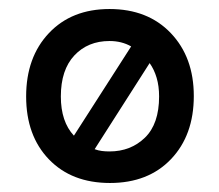

<svg xmlns="http://www.w3.org/2000/svg" viewBox="-20 -397 487 426"><path d="M224 9Q139 9 88.5 -43.5Q38 -96 38 -183Q38 -270 88.5 -323.5Q139 -377 223 -377Q308 -377 359 -323.5Q410 -270 410 -184Q410 -97 359.5 -44Q309 9 224 9ZM144 -96 271 -294Q250 -306 223 -306Q175 -306 145 -274Q115 -242 115 -183Q115 -127 144 -96ZM312 -257 190 -66Q198 -63 206 -62Q214 -61 223 -61Q270 -61 301.5 -91.5Q333 -122 333 -183Q333 -206 327.5 -224.5Q322 -243 312 -257Z"/></svg>

Font: Zain
Style: Regular
Weight: 400
Designer: Zain,Boutros
Foundry: Mobile Telecommunications Company (Zain), 2024
Version: Version 1.51; ttfautohint (v1.8.4)